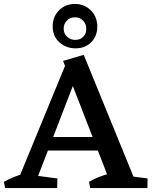

<svg xmlns="http://www.w3.org/2000/svg" viewBox="-40 -957 771 977"><path d="M35 0 298 -639 368 -616 130 0ZM532 0 281 -647 386 -678 663 0ZM183 -191V-260H484V-191ZM-14 0 -20 -32Q3 -45 28 -55Q53 -65 79 -73L80 0ZM111 0 114 -67 252 -49 251 0ZM419 0 413 -32Q435 -45 460.5 -55Q486 -65 512 -73L554 0ZM570 0 573 -67 711 -49 710 0ZM345 -711Q297 -711 262.5 -741.5Q228 -772 228 -823Q228 -872 260.5 -904.5Q293 -937 341 -937Q389 -937 422 -904.5Q455 -872 455 -821Q455 -773 424 -742Q393 -711 345 -711ZM343 -754Q368 -754 383.5 -769.5Q399 -785 399 -810Q399 -836 382.5 -852.5Q366 -869 342 -869Q317 -869 300.5 -852.5Q284 -836 284 -811Q284 -786 301.5 -770Q319 -754 343 -754Z"/></svg>

Font: Eczar Medium
Style: Regular
Weight: 500
Designer: Vaibhav Singh
Foundry: Rosetta Type Foundry
Version: Version 2.000